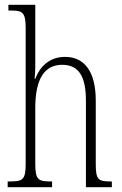

<svg xmlns="http://www.w3.org/2000/svg" viewBox="-20 -780 508 800"><path d="M12 0H197V-24H193C138 -24 127 -31 127 -99V-330C127 -451 165 -510 239 -510C312 -510 338 -456 338 -360V0H446V-24H439C388 -24 379 -33 379 -98V-361C379 -483 331 -543 251 -543C183 -543 145 -499 127 -452H124C126 -468 127 -486 127 -503V-760H15V-736H29C75 -736 87 -727 87 -661V-100C87 -31 76 -24 21 -24H12Z"/></svg>

Font: Noto Serif Lao ExtraCondensed ExtraLight
Style: Regular
Weight: 200
Width: 2
Designer: Monotype Design Team
Foundry: Monotype Imaging Inc.
Version: Version 2.003